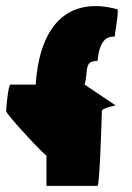

<svg xmlns="http://www.w3.org/2000/svg" viewBox="-42 -744 428 624"><path d="M-22 -383C-22 -372 109 -232 109 -239V-140H275C282 -140 289 -372 289 -383C289 -394 341 -402 333 -402L233 -469C246 -514 229 -546 275 -546C282 -618 308 -626 331 -625C331 -636 346 -714 339 -714C191 -754 88 -677 74 -469H-8C-15 -469 -22 -394 -22 -383Z"/></svg>

Font: Ampere
Style: Cnd
Weight: 400
Version: Version 1